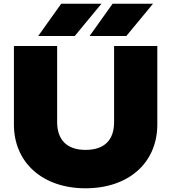

<svg xmlns="http://www.w3.org/2000/svg" viewBox="-20 -998 924 1035"><path d="M288 -750H55V-327C55 -121 210 17 441 17C674 17 828 -121 828 -327V-750H595V-340C595 -246 546 -190 441 -190C338 -190 288 -247 288 -340ZM186 -804H383L527 -978H310ZM463 -804H661L805 -978H587Z"/></svg>

Font: Bounded ExtBd
Style: Regular
Weight: 800
Designer: Vlad Churkin
Version: Version 3.0